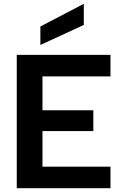

<svg xmlns="http://www.w3.org/2000/svg" viewBox="-20 -988 648 1008"><path d="M420 -968V-857L192 -752V-849ZM560 -587H203V-409H470V-300H203V-113H560V0H68V-700H560Z"/></svg>

Font: Albert Sans
Style: Bold
Weight: 700
Designer: Andreas Rasmussen
Foundry: a.Foundry
Version: Version 1.025